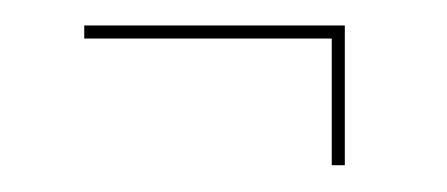

<svg xmlns="http://www.w3.org/2000/svg" viewBox="-20 -306 342 147"><path d="M234 -179.5V-276.5H44.5V-286.5H244V-179.5Z"/></svg>

Font: Imbue 100pt
Style: Regular
Weight: 400
Designer: Tyler Finck
Foundry: Etcetera Type Company
Version: Version 1.102; ttfautohint (v1.8.3)